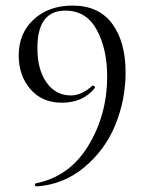

<svg xmlns="http://www.w3.org/2000/svg" viewBox="-20 -656 529 688"><path d="M202 -288Q130 -288 88.5 -337Q47 -386 47 -457Q47 -537 101 -586.5Q155 -636 240 -636Q334 -636 382 -571Q430 -506 430 -397Q430 -299 393.5 -209Q357 -119 282 -56.5Q207 6 110 12Q108 12 106.5 10Q105 8 105.5 5Q106 2 108 1Q229 -23 296.5 -134Q364 -245 364 -382Q364 -481 326.5 -549.5Q289 -618 214 -618Q114 -618 114 -484Q114 -406 147 -360Q180 -314 234 -314Q272 -314 310 -348Q312 -350 315 -349Q318 -348 319.5 -345Q321 -342 320 -341Q278 -288 202 -288Z"/></svg>

Font: Cormorant Infant
Style: Regular
Weight: 400
Designer: Christian Thalmann (Catharsis Fonts)
Version: Version 1.000;PS 002.000;hotconv 1.0.88;makeotf.lib2.5.64775